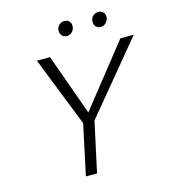

<svg xmlns="http://www.w3.org/2000/svg" viewBox="-120 -919 901 1015"><g transform="rotate(-15 331.0 -411.5)"><path d="M328 -254 299 -292 589 -658H662ZM224 0 286 -291H348L285 0ZM291 -255 132 -658H204L335 -292ZM320 -743Q307 -743 298.5 -749Q290 -755 286 -765.5Q282 -776 284 -788Q287 -803 298.5 -813Q310 -823 326 -823Q339 -823 347 -817.5Q355 -812 359 -802.5Q363 -793 361 -780Q359 -765 347.5 -754Q336 -743 320 -743ZM505 -743Q493 -743 484 -749Q475 -755 471.5 -765.5Q468 -776 470 -788Q472 -803 484 -813Q496 -823 512 -823Q524 -823 532.5 -817.5Q541 -812 545 -802.5Q549 -793 547 -780Q544 -765 532.5 -754Q521 -743 505 -743Z"/></g></svg>

Font: Ysabeau Infant Light
Style: Italic
Weight: 300
Italic angle: -12°
Designer: Christian Thalmann (Catharsis Fonts)
Version: Version 2.001;gftools[0.9.30]; featfreeze: ss01,ss02,lnum